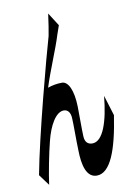

<svg xmlns="http://www.w3.org/2000/svg" viewBox="-95 -872 691 994"><g transform="rotate(-10 250.0 -375.0)"><path d="M274 -743 230 -812C224 -763 217 -725 212 -697C184 -602 75 -195 38 4L81 62C88 7 109 -101 124 -159C144 -241 181 -304 222 -304C244 -304 257 -286 258 -256C260 -223 259 -139 261 -88C262 -8 279 58 333 58C405 58 447 -57 474 -235L441 -342C428 -208 395 -110 339 -110C317 -110 300 -122 299 -155C297 -193 298 -275 297 -311C295 -397 271 -447 238 -447C214 -447 188 -443 163 -434C189 -518 236 -624 258 -697Z"/></g></svg>

Font: 寒蝉无机体 CompactMedium
Style: Regular
Weight: 500
Width: 3
Designer: ChillTanhei {Warren2060}; 
Source Han Sans {Ryoko NISHIZUKA 西塚涼子 (kana, bopomofo & ideographs); Paul D. Hunt (Latin, Gre
Foundry: ChillType&Adobe
Version: Version 1.000;Glyphs 3.1.1 (3135)